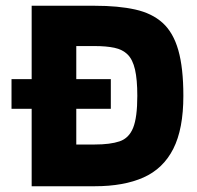

<svg xmlns="http://www.w3.org/2000/svg" viewBox="-20 -647 684 667"><path d="M365 -269H20V-372H365ZM111 -487V-627H309Q391 -627 449.5 -614Q508 -601 545 -567.5Q582 -534 599.5 -472.5Q617 -411 617 -314Q617 -199 582 -130Q547 -61 478.5 -30.5Q410 0 309 0H113V-145H309Q363 -145 395.5 -156Q428 -167 442.5 -203Q457 -239 457 -314Q457 -371 449 -405.5Q441 -440 423.5 -457.5Q406 -475 377.5 -481Q349 -487 309 -487ZM245 0H90V-627H245Z"/></svg>

Font: Blinker
Style: Regular
Weight: 400
Designer: Juergen Huber
Foundry: supertype
Version: 1.017